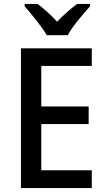

<svg xmlns="http://www.w3.org/2000/svg" viewBox="-20 -1054 544 981"><path d="M219 -874H326C350 -919 405 -983 440 -1022V-1034H374C340 -1008 306 -980 272 -943C240 -978 203 -1011 172 -1034H106V-1022C141 -981 194 -918 219 -874ZM449 -93V-184H191V-420H433V-510H191V-717H449V-807H87V-93Z"/></svg>

Font: Noto Sans Kannada UI SemiCondensed Medium
Style: Regular
Weight: 500
Width: 4
Designer: Jelle Bosma - Monotype Design Team
Foundry: Monotype Imaging Inc.
Version: Version 2.005